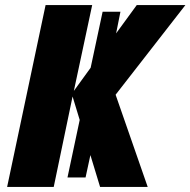

<svg xmlns="http://www.w3.org/2000/svg" viewBox="-20 -734 748 754"><path d="M8 0H191L265 -355L293 -263L245 -37H316L335 -125L373 0H560L434 -362L708 -714H517L436 -603L453 -688H383L336 -468L270 -377L342 -714H159Z"/></svg>

Font: Noto Sans SemiCondensed Black
Style: Italic
Weight: 900
Width: 4
Italic angle: -12°
Designer: Monotype Design Team
Foundry: Monotype Imaging Inc.
Version: Version 2.013